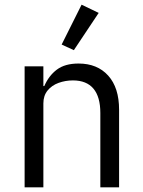

<svg xmlns="http://www.w3.org/2000/svg" viewBox="-20 -799 608 819"><path d="M165 0H85V-516H165V-432H169Q188 -476 222.5 -502Q257 -528 315 -528Q395 -528 441.5 -476.5Q488 -425 488 -331V0H408V-317Q408 -386 378.5 -421Q349 -456 291 -456Q259 -456 230 -445.5Q201 -435 183 -413Q165 -391 165 -358ZM401 -744 295 -585 243 -609 328 -779Z"/></svg>

Font: IBM Plex Sans
Style: Regular
Weight: 400
Designer: Mike Abbink, Paul van der Laan, Pieter van Rosmalen
Foundry: Bold Monday
Version: Version 3.201